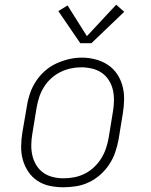

<svg xmlns="http://www.w3.org/2000/svg" viewBox="-20 -785 640 813"><path d="M248 8Q219 8 190.5 2Q162 -4 138.5 -19.5Q115 -35 99.5 -58.5Q84 -82 76.5 -109Q69 -136 69.5 -166Q70 -196 75 -226L94 -336Q98 -363 107 -389.5Q116 -416 132 -440.5Q148 -465 170 -484.5Q192 -504 218 -516Q244 -528 271.5 -534.5Q299 -541 327 -541Q356 -541 384.5 -533.5Q413 -526 436.5 -510.5Q460 -495 475.5 -472Q491 -449 498.5 -421.5Q506 -394 505.5 -364Q505 -334 500 -304L482 -194Q477 -167 468 -140.5Q459 -114 443 -89.5Q427 -65 405 -45.5Q383 -26 357 -13.5Q331 -1 303 3.5Q275 8 248 8ZM249 -30Q272 -30 295 -34.5Q318 -39 339 -49.5Q360 -60 378 -77Q396 -94 408.5 -114Q421 -134 428.5 -156Q436 -178 440 -201L458 -311Q462 -334 462.5 -358Q463 -382 458 -404Q453 -426 441 -445Q429 -464 411 -476.5Q393 -489 370 -494.5Q347 -500 323 -500Q301 -500 278.5 -495Q256 -490 235 -479.5Q214 -469 196 -452.5Q178 -436 165.5 -415.5Q153 -395 146 -373.5Q139 -352 135 -329L117 -219Q113 -196 112.5 -172.5Q112 -149 117 -127Q122 -105 133.5 -86Q145 -67 163 -54Q181 -41 203.5 -35.5Q226 -30 249 -30ZM320 -602 227 -738 266 -762 348 -632 472 -765 506 -735 367 -602Z"/></svg>

Font: Iosevka Curly Slab XLtEx
Style: Italic
Weight: 200
Width: 7
Italic angle: -9°
Monospace: yes
Designer: Belleve Invis
Foundry: Belleve Invis
Version: Version 11.1.0; ttfautohint (v1.8.3)